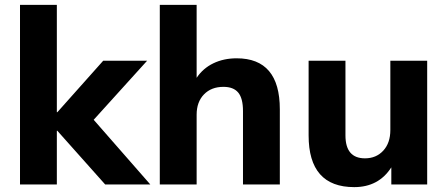

<svg xmlns="http://www.w3.org/2000/svg" viewBox="-20 -756 1832 787"><path d="M62 0V-736H213V-296H215L403 -507H583L364 -265L596 0H411L215 -220H213V0Z M635 0V-736H786V-437Q812 -476 854.5 -496.5Q897 -517 950 -517Q1127 -517 1127 -308V0H976V-301Q976 -353 956.5 -376.5Q937 -400 896 -400Q846 -400 816 -369Q786 -338 786 -286V0Z M1432 11Q1245 11 1245 -201V-507H1396V-201Q1396 -107 1476 -107Q1522 -107 1551 -138.5Q1580 -170 1580 -223V-507H1731V0H1584V-70Q1532 11 1432 11Z"/></svg>

Font: Mulish ExtraBold
Style: Regular
Weight: 800
Designer: Vernon Adams
Foundry: Vernon Adams
Version: Version 3.603; ttfautohint (v1.8.3)